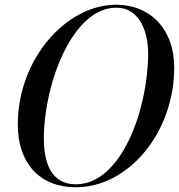

<svg xmlns="http://www.w3.org/2000/svg" viewBox="-20 -780 755 810"><path d="M300 10C523 10 715 -222 715 -495C715 -658 613 -760 470 -760C257 -760 55 -528 55 -255C55 -92 147 10 300 10ZM470 -747.5C574 -747.5 605 -637 605 -555C605 -323 494 -2.5 300 -2.5C196 -2.5 165 -93 165 -195C165 -427 286 -747.5 470 -747.5Z"/></svg>

Font: Bodoni* 16pt
Style: Italic
Weight: 400
Italic angle: -13°
Version: Version 2.3